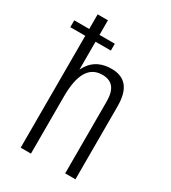

<svg xmlns="http://www.w3.org/2000/svg" viewBox="-191 -832 820 923"><g transform="rotate(30 219.0 -370.0)"><path d="M321 -398Q321 -450 301 -475Q281 -500 240 -500Q185 -500 158 -454.5Q131 -409 131 -319L104 -251V-311Q104 -429 143.5 -488Q183 -547 264 -547Q321 -547 349.5 -512Q378 -477 378 -404V0H321ZM74 -740H131V-359V0H74ZM216 -659V-621H-9V-659Z"/></g></svg>

Font: Pathway Extreme Condensed Thin
Style: Regular
Weight: 250
Width: 3
Version: Version 1.001;gftools[0.9.26]